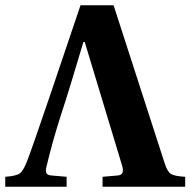

<svg xmlns="http://www.w3.org/2000/svg" viewBox="-48 -712 726 732"><path d="M-28 0V-38Q14 -41 27.5 -51Q41 -61 55 -97Q74 -146 141 -343L259 -692H385L580 -89Q590 -57 604.5 -48.5Q619 -40 658 -38V0H343V-38L401 -43Q428 -45 418 -79L275 -552H270Q214 -363 188 -285Q154 -181 129 -76Q125 -60 129 -52Q133 -44 148 -43L206 -38V0Z"/></svg>

Font: Heuristica
Style: Bold
Weight: 700
Version: Version 1.0.2